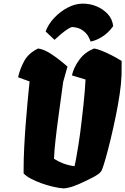

<svg xmlns="http://www.w3.org/2000/svg" viewBox="-20 -1022 686 1052"><path d="M330.1 10.3Q303.7 8.8 271.5 1.2Q239.3 -6.3 207 -17.8Q174.8 -29.3 148.9 -43.2Q123 -57.1 109.4 -71.8V-95.2Q109.4 -148.4 112.5 -212.4Q115.7 -276.4 120.6 -339.8Q125.5 -403.3 130.4 -456.5Q135.3 -509.8 138.7 -542.2Q142.1 -574.7 142.1 -575.7L79.1 -598.6Q88.9 -643.6 112.5 -687.3Q136.2 -731 189 -756.3Q222.2 -752 264.4 -723.6Q306.6 -695.3 349.6 -657.2V-656.7L326.2 -573.2L300.3 -383.8Q291 -315.9 284.2 -254.6Q277.3 -193.4 275.9 -151.9Q298.3 -137.2 326.7 -126.5Q355 -115.7 388.2 -111.3Q392.6 -127.9 398.2 -159.7Q403.8 -191.4 409.4 -226.6Q415 -261.7 418.5 -287.6Q422.4 -316.9 427.2 -357.9Q432.1 -398.9 436.8 -442.6Q441.4 -486.3 444.6 -524.7Q447.8 -563 448.7 -586.4L374 -608.9Q383.8 -652.3 414.6 -694.6Q445.3 -736.8 496.1 -756.3Q512.2 -753.9 537.8 -743.7Q563.5 -733.4 592.3 -718.8Q621.1 -704.1 646.5 -688Q646.5 -656.2 646.2 -640.6Q646 -625 646 -613.8Q646 -610.8 645.5 -603.5Q644 -562 635.5 -504.6Q627 -447.3 614 -384.3Q601.1 -321.3 586.9 -262.5Q572.8 -203.6 560.1 -158.7Q547.4 -113.8 539.1 -92.8Q533.7 -78.6 516.8 -66.9Q500 -55.2 480.2 -45.7Q460.4 -36.1 444.8 -28.3Q410.6 -11.7 383.5 -2Q356.4 7.8 330.1 10.3ZM476.6 -794.4Q464.4 -828.6 445.6 -845.5Q426.8 -862.3 407.7 -868.2Q388.7 -874 375 -874Q373.5 -874 364.5 -870.4Q355.5 -866.7 335.2 -851.8Q314.9 -836.9 278.8 -803.7L230 -849.6Q244.6 -889.6 277.1 -924.1Q309.6 -958.5 350.3 -980Q391.1 -1001.5 431.2 -1002Q470.7 -1002.9 507.8 -987.8Q544.9 -972.7 570.6 -944.8Q596.2 -917 600.1 -878.4Q573.2 -841.3 539.3 -820.3Q505.4 -799.3 476.6 -794.4Z"/></svg>

Font: Fruktur
Style: Italic
Weight: 400
Italic angle: -8°
Designer: Viktoriya Grabowska, Eben Sorkin
Foundry: Viktoriya Grabowska
Version: Version 1.008; ttfautohint (v1.8.4.7-5d5b)